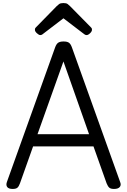

<svg xmlns="http://www.w3.org/2000/svg" viewBox="-20 -1225 833 1259"><path d="M63 14Q37 14 27.5 1.5Q18 -11 25 -31L341 -913Q349 -936 361 -944.5Q373 -953 397 -953Q421 -953 432.5 -944.5Q444 -936 452 -913L768 -31Q776 -11 765 1.5Q754 14 728 14Q706 14 696.5 5.5Q687 -3 679 -23L593 -265H197L111 -23Q104 -3 94.5 5.5Q85 14 63 14ZM226 -345H564L396 -822ZM244 -995Q235 -995 222 -1007Q209 -1019 209 -1029Q209 -1032 209.5 -1036Q210 -1040 215 -1045L352 -1185Q359 -1192 368 -1198.5Q377 -1205 396 -1205Q415 -1205 423.5 -1198.5Q432 -1192 439 -1185L577 -1045Q582 -1040 582.5 -1036Q583 -1032 583 -1029Q583 -1019 570.5 -1007Q558 -995 548 -995Q541 -995 536 -998.5Q531 -1002 523 -1008L396 -1105L269 -1008Q262 -1002 256.5 -998.5Q251 -995 244 -995Z"/></svg>

Font: Playwrite US Modern
Style: Regular
Weight: 400
Designer: Veronika Burian, José Scaglione
Foundry: TypeTogether
Version: Version 1.002